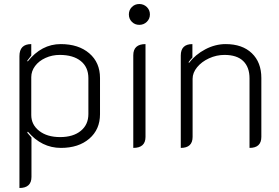

<svg xmlns="http://www.w3.org/2000/svg" viewBox="-20 -729 1391 958"><path d="M77 -449Q77 -509 136 -509V-452L116 -426L118 -422Q187 -509 283 -509Q372 -509 425.5 -463Q479 -417 479 -340V-159Q479 -83 425.5 -37Q372 9 284 9Q188 9 119 -72L116 -67Q137 -43 137 -43V154Q137 181 122 195Q107 209 77 209ZM421 -160V-339Q421 -394 383 -424.5Q345 -455 278 -455Q240 -455 207 -440Q174 -425 155 -399.5Q136 -374 136 -344V-155Q136 -107 175.5 -76Q215 -45 280 -45Q345 -45 383 -76Q421 -107 421 -160Z M623 -657Q623 -679 638 -694Q653 -709 675 -709Q697 -709 712.5 -694Q728 -679 728 -657Q728 -635 712.5 -620Q697 -605 675 -605Q653 -605 638 -620Q623 -635 623 -657ZM645 -453Q645 -509 706 -509V-46Q706 9 645 9Z M882 -452Q882 -509 940 -509V-442Q933 -435 921 -419L923 -415Q955 -457 1004.5 -483Q1054 -509 1106 -509Q1189 -509 1236.5 -463.5Q1284 -418 1284 -340V-46Q1284 9 1225 9V-338Q1225 -394 1193.5 -424.5Q1162 -455 1100 -455Q1060 -455 1023 -438Q986 -421 963.5 -393.5Q941 -366 941 -336V-46Q941 9 882 9Z"/></svg>

Font: K2D ExtraLight
Style: Regular
Weight: 275
Designer: Katatrad Aksorn Co.,Ltd.
Foundry: Cadson Demak Co.,Ltd.
Version: Version 1.000; ttfautohint (v1.6)